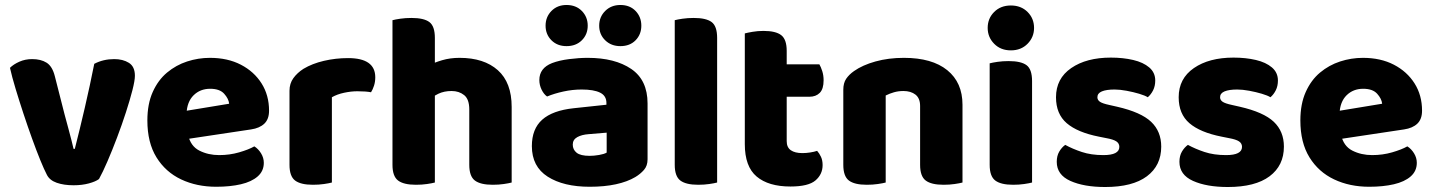

<svg xmlns="http://www.w3.org/2000/svg" viewBox="-20 -733 5753 770"><path d="M438 -496Q473 -496 497 -481Q521 -466 521 -429Q521 -410 511 -371Q501 -332 485 -282.5Q469 -233 449.5 -181.5Q430 -130 411 -86Q392 -42 377 -15Q364 -5 336.5 2.5Q309 10 275 10Q236 10 207.5 0Q179 -10 168 -32Q157 -53 141.5 -91Q126 -129 108.5 -177.5Q91 -226 74 -277.5Q57 -329 42.5 -377Q28 -425 20 -461Q34 -475 57.5 -485.5Q81 -496 109 -496Q144 -496 167 -481.5Q190 -467 200 -427L239 -274Q247 -245 254 -218.5Q261 -192 266.5 -171Q272 -150 275 -136H280Q299 -210 320 -300.5Q341 -391 358 -477Q394 -496 438 -496Z M674 -167 668 -279 899 -317Q897 -337 879 -357Q861 -377 823 -377Q783 -377 756.5 -351Q730 -325 728 -277L734 -193Q744 -147 779.5 -129Q815 -111 859 -111Q901 -111 939 -122Q977 -133 1000 -146Q1016 -136 1027 -118Q1038 -100 1038 -80Q1038 -47 1013.5 -25.5Q989 -4 946 6Q903 16 847 16Q769 16 706.5 -13.5Q644 -43 607.5 -102Q571 -161 571 -250Q571 -316 592.5 -364Q614 -412 650 -442Q686 -472 730.5 -486.5Q775 -501 822 -501Q893 -501 946 -473.5Q999 -446 1029 -398.5Q1059 -351 1059 -289Q1059 -255 1040 -237Q1021 -219 987 -214Z M1311 -343V-229H1141V-369Q1141 -398 1156.5 -419.5Q1172 -441 1197 -457Q1232 -478 1279 -489Q1326 -500 1376 -500Q1485 -500 1485 -423Q1485 -405 1480 -389.5Q1475 -374 1468 -363Q1458 -365 1444 -366Q1430 -367 1413 -367Q1388 -367 1360 -361Q1332 -355 1311 -343ZM1141 -264H1311V-1Q1300 2 1279.5 5Q1259 8 1235 8Q1186 8 1163.5 -9Q1141 -26 1141 -72Z M2032 -205H1862V-294Q1862 -335 1841.5 -351.5Q1821 -368 1791 -368Q1761 -368 1738 -357Q1715 -346 1698 -333V-470Q1721 -482 1753 -491.5Q1785 -501 1823 -501Q1921 -501 1976.5 -451.5Q2032 -402 2032 -304ZM1554 -264H1724V-1Q1713 2 1692.5 5Q1672 8 1648 8Q1599 8 1576.5 -9Q1554 -26 1554 -72ZM1862 -264H2032V-1Q2021 2 2000.5 5Q1980 8 1956 8Q1907 8 1884.5 -9Q1862 -26 1862 -72ZM1724 -175H1554V-652Q1565 -655 1585.5 -658Q1606 -661 1630 -661Q1680 -661 1702 -644.5Q1724 -628 1724 -581Z M2345 -108Q2362 -108 2382.5 -111.5Q2403 -115 2413 -121V-201L2341 -195Q2313 -193 2295 -183Q2277 -173 2277 -153Q2277 -133 2292.5 -120.5Q2308 -108 2345 -108ZM2337 -501Q2446 -501 2511.5 -456.5Q2577 -412 2577 -318V-94Q2577 -68 2562.5 -51.5Q2548 -35 2528 -23Q2496 -4 2450 6Q2404 16 2345 16Q2240 16 2176.5 -24.5Q2113 -65 2113 -147Q2113 -216 2154.5 -253Q2196 -290 2281 -299L2412 -313V-320Q2412 -349 2386.5 -361.5Q2361 -374 2313 -374Q2276 -374 2239.5 -366Q2203 -358 2174 -346Q2161 -355 2152 -373.5Q2143 -392 2143 -412Q2143 -460 2194 -480Q2223 -491 2262.5 -496Q2302 -501 2337 -501ZM2337 -630Q2337 -595 2313.5 -571.5Q2290 -548 2252 -548Q2215 -548 2191.5 -571.5Q2168 -595 2168 -630Q2168 -665 2191.5 -689Q2215 -713 2252 -713Q2290 -713 2313.5 -689Q2337 -665 2337 -630ZM2552 -630Q2552 -595 2529 -571.5Q2506 -548 2468 -548Q2431 -548 2407 -571.5Q2383 -595 2383 -630Q2383 -665 2407 -689Q2431 -713 2468 -713Q2506 -713 2529 -689Q2552 -665 2552 -630Z M2686 -264H2856V-1Q2845 2 2824.5 5Q2804 8 2780 8Q2731 8 2708.5 -9Q2686 -26 2686 -72ZM2856 -175H2686V-652Q2697 -655 2717.5 -658Q2738 -661 2762 -661Q2812 -661 2834 -644.5Q2856 -628 2856 -581Z M2967 -264H3135V-167Q3135 -142 3151.5 -130.5Q3168 -119 3198 -119Q3213 -119 3229 -121.5Q3245 -124 3257 -128Q3266 -118 3272.5 -104Q3279 -90 3279 -71Q3279 -34 3250.5 -9.5Q3222 15 3150 15Q3062 15 3014.5 -25Q2967 -65 2967 -155ZM3077 -345V-475H3266Q3272 -465 3277.5 -448Q3283 -431 3283 -411Q3283 -376 3267.5 -360.5Q3252 -345 3226 -345ZM3135 -240H2967V-599Q2978 -602 2998.5 -605.5Q3019 -609 3042 -609Q3091 -609 3113 -592Q3135 -575 3135 -529Z M3840 -313V-221H3670V-308Q3670 -339 3651.5 -353.5Q3633 -368 3603 -368Q3583 -368 3565.5 -363Q3548 -358 3532 -350V-221H3362V-373Q3362 -400 3373.5 -417Q3385 -434 3405 -448Q3439 -472 3491 -486.5Q3543 -501 3605 -501Q3718 -501 3779 -451.5Q3840 -402 3840 -313ZM3362 -264H3532V-1Q3521 2 3500.5 5Q3480 8 3456 8Q3407 8 3384.5 -9Q3362 -26 3362 -72ZM3670 -264H3840V-1Q3829 2 3808.5 5Q3788 8 3764 8Q3715 8 3692.5 -9Q3670 -26 3670 -72Z M3941 -621Q3941 -659 3967 -685Q3993 -711 4034 -711Q4075 -711 4101 -685Q4127 -659 4127 -621Q4127 -584 4101 -557.5Q4075 -531 4034 -531Q3993 -531 3967 -557.5Q3941 -584 3941 -621ZM3949 -264H4119V-1Q4108 2 4087.5 5Q4067 8 4043 8Q3994 8 3971.5 -9Q3949 -26 3949 -72ZM4119 -175H3949V-479Q3960 -482 3980.5 -485Q4001 -488 4025 -488Q4075 -488 4097 -471.5Q4119 -455 4119 -408Z M4637 -145Q4637 -69 4579.5 -26Q4522 17 4412 17Q4327 17 4272.5 -7.5Q4218 -32 4218 -84Q4218 -108 4228 -125Q4238 -142 4252 -152Q4281 -136 4318.5 -123.5Q4356 -111 4405 -111Q4469 -111 4469 -144Q4469 -158 4457 -166Q4445 -174 4417 -179L4387 -185Q4301 -202 4258 -239Q4215 -276 4215 -343Q4215 -418 4276 -460Q4337 -502 4435 -502Q4484 -502 4524.5 -492.5Q4565 -483 4589 -462.5Q4613 -442 4613 -410Q4613 -388 4604.5 -371Q4596 -354 4583 -343Q4572 -350 4548.5 -357Q4525 -364 4498 -369Q4471 -374 4450 -374Q4417 -374 4399 -366.5Q4381 -359 4381 -343Q4381 -332 4391 -325Q4401 -318 4429 -312L4460 -305Q4556 -283 4596.5 -244.5Q4637 -206 4637 -145Z M5129 -145Q5129 -69 5071.5 -26Q5014 17 4904 17Q4819 17 4764.5 -7.5Q4710 -32 4710 -84Q4710 -108 4720 -125Q4730 -142 4744 -152Q4773 -136 4810.5 -123.5Q4848 -111 4897 -111Q4961 -111 4961 -144Q4961 -158 4949 -166Q4937 -174 4909 -179L4879 -185Q4793 -202 4750 -239Q4707 -276 4707 -343Q4707 -418 4768 -460Q4829 -502 4927 -502Q4976 -502 5016.5 -492.5Q5057 -483 5081 -462.5Q5105 -442 5105 -410Q5105 -388 5096.5 -371Q5088 -354 5075 -343Q5064 -350 5040.5 -357Q5017 -364 4990 -369Q4963 -374 4942 -374Q4909 -374 4891 -366.5Q4873 -359 4873 -343Q4873 -332 4883 -325Q4893 -318 4921 -312L4952 -305Q5048 -283 5088.5 -244.5Q5129 -206 5129 -145Z M5298 -167 5292 -279 5523 -317Q5521 -337 5503 -357Q5485 -377 5447 -377Q5407 -377 5380.5 -351Q5354 -325 5352 -277L5358 -193Q5368 -147 5403.5 -129Q5439 -111 5483 -111Q5525 -111 5563 -122Q5601 -133 5624 -146Q5640 -136 5651 -118Q5662 -100 5662 -80Q5662 -47 5637.5 -25.5Q5613 -4 5570 6Q5527 16 5471 16Q5393 16 5330.5 -13.5Q5268 -43 5231.5 -102Q5195 -161 5195 -250Q5195 -316 5216.5 -364Q5238 -412 5274 -442Q5310 -472 5354.5 -486.5Q5399 -501 5446 -501Q5517 -501 5570 -473.5Q5623 -446 5653 -398.5Q5683 -351 5683 -289Q5683 -255 5664 -237Q5645 -219 5611 -214Z"/></svg>

Font: Baloo Tamma 2 ExtraBold
Style: Regular
Weight: 800
Designer: Divya Kowshik, Shuchita Grover and Ek Type
Foundry: Ek Type
Version: Version 1.700